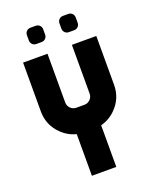

<svg xmlns="http://www.w3.org/2000/svg" viewBox="-164 -896 865 1083"><g transform="rotate(-20 268.5 -354.5)"><path d="M122.1 -772.9Q122.1 -786.6 131.6 -796.1Q141.1 -805.7 154.8 -805.7H187Q200.7 -805.7 210.2 -796.1Q219.7 -786.6 219.7 -772.9V-740.7Q219.7 -727.1 210.2 -717.5Q200.7 -708 187 -708H154.8Q141.1 -708 131.6 -717.5Q122.1 -727.1 122.1 -740.7ZM317.4 -772.9Q317.4 -786.6 326.9 -796.1Q336.4 -805.7 350.1 -805.7H382.3Q396 -805.7 405.5 -796.1Q415 -786.6 415 -772.9V-740.7Q415 -727.1 405.5 -717.5Q396 -708 382.3 -708H350.1Q336.4 -708 326.9 -717.5Q317.4 -727.1 317.4 -740.7ZM341.8 -341.8V-634.8H488.3V-341.8Q488.3 -260.7 431.2 -203.6Q392.1 -164.6 341.8 -152.3V97.7H195.3V-152.3Q145 -164.6 106 -203.6Q48.8 -260.7 48.8 -341.8V-634.8H195.3V-341.8Q195.3 -321.8 209.7 -307.4Q224.1 -293 244.1 -293H293Q313 -293 327.4 -307.4Q341.8 -321.8 341.8 -341.8Z"/></g></svg>

Font: Audex
Style: Regular
Weight: 400
Designer: GGBotNet
Foundry: GGBotNet
Version: 1.00